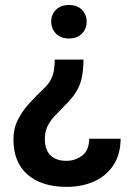

<svg xmlns="http://www.w3.org/2000/svg" viewBox="-20 -558 530 767"><path d="M246.6 188.5Q146 188.5 89.8 139.2Q33.7 89.8 33.7 -1Q33.7 -44.4 51.3 -79.3Q68.8 -114.3 96.7 -144.8Q124.5 -175.3 154.8 -204.1Q172.9 -220.7 182.1 -238Q191.4 -255.4 195.1 -275.4Q198.7 -295.4 198.7 -319.8H313.5Q313 -274.9 305.9 -244.1Q298.8 -213.4 282.5 -188.2Q266.1 -163.1 237.3 -134.8Q216.3 -113.8 198.2 -94.5Q180.2 -75.2 169.7 -53.5Q159.2 -31.7 159.2 -2.4Q159.2 41 181.9 62.7Q204.6 84.5 245.1 84.5Q281.2 84.5 308.6 63.2Q335.9 42 336.4 -3.9H461.9Q461.4 59.6 432.6 102.5Q403.8 145.5 355.5 167Q307.1 188.5 246.6 188.5ZM255.9 -404.3Q222.7 -404.3 203.6 -423.8Q184.6 -443.4 184.6 -471.7Q184.6 -500 203.6 -519Q222.7 -538.1 255.9 -538.1Q288.6 -538.1 307.4 -519Q326.2 -500 326.2 -471.7Q326.2 -443.4 307.4 -423.8Q288.6 -404.3 255.9 -404.3Z"/></svg>

Font: Heebo SemiBold
Style: Regular
Weight: 600
Designer: Oded Ezer
Foundry: Ezer Type House
Version: Version 3.100